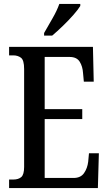

<svg xmlns="http://www.w3.org/2000/svg" viewBox="-20 -951 549 971"><path d="M26 0V-43H47Q73 -43 87.5 -55.5Q102 -68 102 -107V-602Q102 -647 86 -659Q70 -671 47 -671H26V-714H450L454 -538H404L400 -581Q398 -615 383 -639Q368 -663 332 -663H206V-399H396V-349H206V-51H352Q388 -51 405 -75.5Q422 -100 426 -133L430 -176H480L475 0ZM203 -784Q224 -821 246 -859Q268 -897 280 -931H386V-921Q376 -904 352 -876.5Q328 -849 298.5 -820.5Q269 -792 244 -771H203Z"/></svg>

Font: Noto Serif Myanmar ExtraCondensed Medium
Style: Regular
Weight: 500
Width: 2
Designer: Ben Mitchell and the Monotype Design Team
Foundry: Monotype Imaging Inc.
Version: Version 2.106; ttfautohint (v1.8.4.7-5d5b)